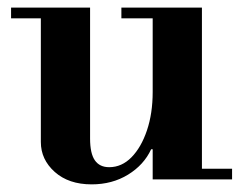

<svg xmlns="http://www.w3.org/2000/svg" viewBox="-20 -470 639 503"><path d="M220 13Q160 13 123.5 -19.5Q87 -52 87 -98V-435H216V-107Q216 -68 228.5 -50Q241 -32 266 -32Q299 -32 324.5 -58Q350 -84 365 -128.5Q380 -173 380 -229L400 -79H376Q357 -38 315.5 -12.5Q274 13 220 13ZM380 0V-28H588V0ZM9 -422V-450H216V-422ZM380 -15V-435H509V-15ZM298 -422V-450H509V-422Z"/></svg>

Font: Libre Bodoni SemiBold
Style: Regular
Weight: 600
Designer: Pablo Impallari, Rodrigo Fuenzalida
Foundry: Impallari Type
Version: Version 2.005;gftools[0.9.23]